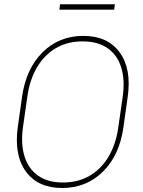

<svg xmlns="http://www.w3.org/2000/svg" viewBox="-20 -893 686 922"><path d="M528.3 -846.7H265.1L268.6 -872.6H531.7ZM572.8 -282.7Q554.2 -147.9 474.6 -69.1Q395 9.8 278.3 9.8Q162.1 9.8 104.5 -69.1Q46.9 -147.9 65.4 -282.7L85.9 -428.2Q105 -563 184.3 -641.8Q263.7 -720.7 379.9 -720.7Q496.6 -720.7 554.4 -641.8Q612.3 -563 593.3 -428.2ZM569.3 -429.2Q580.6 -509.8 562 -569.3Q543.5 -628.9 496.6 -661.6Q449.7 -694.3 376.5 -694.3Q303.7 -694.3 248 -661.6Q192.4 -628.9 157.5 -569.3Q122.6 -509.8 111.3 -429.2L90.3 -282.7Q79.1 -202.1 97.7 -142.3Q116.2 -82.5 162.8 -49.6Q209.5 -16.6 282.2 -16.6Q355.5 -16.6 411.4 -49.6Q467.3 -82.5 502.2 -142.3Q537.1 -202.1 548.3 -282.7Z"/></svg>

Font: Robert Sans Thin
Style: Italic
Weight: 100
Italic angle: -8°
Designer: Christian Robertson (extended by Adam Twardoch)
Foundry: Google
Version: Version 12.135;April 2, 2019;FontCreator 11.5.0.2425 64-bit;